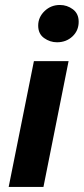

<svg xmlns="http://www.w3.org/2000/svg" viewBox="-20 -737 330 757"><path d="M14.2 0 113.7 -496H250.4L151.3 0ZM204.7 -570.3Q177.1 -570.3 153.8 -587Q130.6 -603.6 130.6 -636.2Q130.6 -669.1 155.7 -693.3Q180.8 -717.4 216 -717.4Q244.5 -717.4 267.3 -700.4Q290.2 -683.3 290.2 -651.2Q290.2 -616.2 265.6 -593.3Q241 -570.3 204.7 -570.3Z"/></svg>

Font: Source Sans 3
Style: Italic
Weight: 200
Italic angle: -11°
Designer: Paul D. Hunt
Foundry: Adobe
Version: Version 3.046;hotconv 1.0.118;makeotfexe 2.5.65603